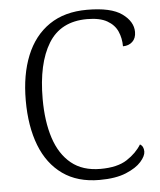

<svg xmlns="http://www.w3.org/2000/svg" viewBox="-53 -770 690 826"><g transform="rotate(-5 292.5 -357.0)"><path d="M344 10Q249 10 185 -35.5Q121 -81 89 -163.5Q57 -246 57 -358Q57 -469 90.5 -551.5Q124 -634 190 -679Q256 -724 353 -724Q457 -724 504 -690Q551 -656 551 -611Q551 -584 535 -569Q519 -554 494 -554Q494 -589 481 -618.5Q468 -648 436.5 -666Q405 -684 350 -684Q236 -684 183 -597.5Q130 -511 130 -358Q130 -261 153.5 -189Q177 -117 226 -77Q275 -37 352 -37Q425 -37 466.5 -64Q508 -91 530 -127Q546 -118 546 -95Q546 -76 524.5 -51.5Q503 -27 458.5 -8.5Q414 10 344 10Z"/></g></svg>

Font: Noto Serif Tamil Light
Style: Regular
Weight: 300
Designer: Indian Type Foundry, Tom Grace, and the Monotype Design Team
Foundry: Monotype Imaging Inc.
Version: Version 2.004; ttfautohint (v1.8.4.7-5d5b)